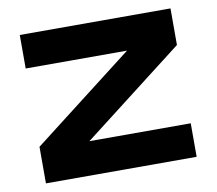

<svg xmlns="http://www.w3.org/2000/svg" viewBox="-68 -659 834 739"><g transform="rotate(-10 349.0 -290.0)"><path d="M54 0V-143L450 -449H54V-580H643V-437L247 -131H643V0Z"/></g></svg>

Font: Orbitron
Style: Bold
Weight: 700
Designer: Matt McInerney
Foundry: The League of Moveable Type
Version: Version 2.001